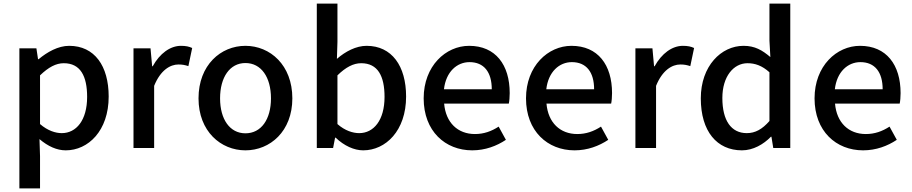

<svg xmlns="http://www.w3.org/2000/svg" viewBox="-20 -817 5034 1060"><path d="M87 223H201V45L198 -49C245 -9 294 13 343 13C467 13 580 -95 580 -284C580 -453 502 -564 362 -564C301 -564 241 -530 193 -490H190L181 -550H87ZM321 -82C287 -82 244 -95 201 -132V-401C248 -446 289 -468 332 -468C424 -468 461 -397 461 -282C461 -153 401 -82 321 -82Z M717 0H831V-343C866 -430 920 -461 965 -461C987 -461 1001 -458 1020 -452L1041 -552C1024 -560 1006 -564 979 -564C920 -564 862 -522 823 -451H820L811 -550H717Z M1335 13C1471 13 1594 -92 1594 -274C1594 -458 1471 -564 1335 -564C1199 -564 1076 -458 1076 -274C1076 -92 1199 13 1335 13ZM1335 -81C1249 -81 1195 -158 1195 -274C1195 -391 1249 -469 1335 -469C1422 -469 1476 -391 1476 -274C1476 -158 1422 -81 1335 -81Z M1985 13C2109 13 2222 -95 2222 -284C2222 -453 2143 -564 2004 -564C1946 -564 1887 -533 1840 -492L1843 -586V-797H1729V0H1819L1830 -57H1833C1880 -12 1935 13 1985 13ZM1963 -82C1929 -82 1885 -95 1843 -132V-401C1889 -446 1931 -468 1974 -468C2066 -468 2103 -397 2103 -282C2103 -153 2043 -82 1963 -82Z M2587 13C2659 13 2722 -11 2773 -45L2733 -118C2693 -92 2651 -77 2602 -77C2507 -77 2441 -140 2432 -245H2789C2792 -258 2794 -281 2794 -303C2794 -459 2716 -564 2570 -564C2441 -564 2319 -453 2319 -274C2319 -93 2438 13 2587 13ZM2431 -324C2442 -421 2503 -474 2572 -474C2652 -474 2695 -419 2695 -324Z M3152 13C3224 13 3287 -11 3338 -45L3298 -118C3258 -92 3216 -77 3167 -77C3072 -77 3006 -140 2997 -245H3354C3357 -258 3359 -281 3359 -303C3359 -459 3281 -564 3135 -564C3006 -564 2884 -453 2884 -274C2884 -93 3003 13 3152 13ZM2996 -324C3007 -421 3068 -474 3137 -474C3217 -474 3260 -419 3260 -324Z M3488 0H3602V-343C3637 -430 3691 -461 3736 -461C3758 -461 3772 -458 3791 -452L3812 -552C3795 -560 3777 -564 3750 -564C3691 -564 3633 -522 3594 -451H3591L3582 -550H3488Z M4076 13C4138 13 4195 -20 4236 -62H4239L4249 0H4343V-797H4228V-593L4233 -502C4188 -540 4148 -564 4085 -564C3962 -564 3849 -453 3849 -274C3849 -92 3938 13 4076 13ZM4103 -82C4017 -82 3968 -151 3968 -276C3968 -395 4030 -468 4107 -468C4148 -468 4187 -455 4228 -418V-149C4188 -103 4149 -82 4103 -82Z M4745 13C4817 13 4880 -11 4931 -45L4891 -118C4851 -92 4809 -77 4760 -77C4665 -77 4599 -140 4590 -245H4947C4950 -258 4952 -281 4952 -303C4952 -459 4874 -564 4728 -564C4599 -564 4477 -453 4477 -274C4477 -93 4596 13 4745 13ZM4589 -324C4600 -421 4661 -474 4730 -474C4810 -474 4853 -419 4853 -324Z"/></svg>

Font: Noto Sans Japanese Medium
Style: Regular
Weight: 500
Designer: Ryoko NISHIZUKA (kana & ideographs); Paul D. Hunt (Latin, Greek & Cyrillic); Wenlong ZHANG (bopomofo); Sandoll Communica
Foundry: Adobe Systems Incorporated
Version: Version 1.000;PS 1;hotconv 1.0.78;makeotf.lib2.5.61930